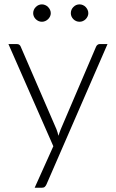

<svg xmlns="http://www.w3.org/2000/svg" viewBox="-20 -704 542 900"><path d="M19.5 0ZM198 160Q195 167 190.2 171.5Q185.5 176 176.5 176H142.5L230 -18.5L19.5 -497.5H59Q66.5 -497.5 71 -493.8Q75.5 -490 77 -485.5L244.5 -98.5Q247.5 -91 249.8 -83.2Q252 -75.5 254 -67.5Q256.5 -75.5 259.2 -83.2Q262 -91 265 -98.5L430.5 -485.5Q433 -491 437.5 -494.2Q442 -497.5 447.5 -497.5H484ZM218 -642Q218 -634 214.5 -626.8Q211 -619.5 205.2 -614Q199.5 -608.5 192 -605.2Q184.5 -602 176.5 -602Q168 -602 160.8 -605.2Q153.5 -608.5 147.8 -614Q142 -619.5 138.8 -626.8Q135.5 -634 135.5 -642Q135.5 -650.5 138.8 -658Q142 -665.5 147.8 -671.2Q153.5 -677 160.8 -680.2Q168 -683.5 176.5 -683.5Q184.5 -683.5 192 -680.2Q199.5 -677 205.2 -671.2Q211 -665.5 214.5 -658Q218 -650.5 218 -642ZM394 -642Q394 -634 390.5 -626.8Q387 -619.5 381.5 -614Q376 -608.5 368.5 -605.2Q361 -602 353 -602Q344.5 -602 337 -605.2Q329.5 -608.5 324 -614Q318.5 -619.5 315.2 -626.8Q312 -634 312 -642Q312 -659 324 -671.2Q336 -683.5 353 -683.5Q361 -683.5 368.5 -680.2Q376 -677 381.5 -671.2Q387 -665.5 390.5 -658Q394 -650.5 394 -642Z"/></svg>

Font: Lato Light
Style: Regular
Weight: 300
Designer: Lukasz Dziedzic
Foundry: tyPoland Lukasz Dziedzic
Version: Version 2.007; 2014-02-27